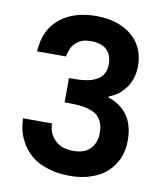

<svg xmlns="http://www.w3.org/2000/svg" viewBox="-84 -815 767 890"><g transform="rotate(10 299.5 -370.5)"><path d="M55.2 -537.1Q61 -640.1 127 -692.9Q191.9 -746.1 297.9 -746.1Q352.5 -746.1 397 -731Q439.5 -716.3 469.2 -689.9Q498.5 -664.1 513.2 -628.9Q527.8 -593.3 527.8 -553.2Q527.8 -519.5 519 -492.2Q507.8 -460.9 493.2 -443.8Q474.1 -419.9 458 -409.2Q437 -395.5 418 -388.2V-383.8Q474.1 -367.2 507.8 -321.8Q541 -276.9 541 -202.1Q541 -158.7 525.9 -120.1Q508.3 -81.1 480 -54.2Q450.7 -26.4 405.8 -11.2Q362.8 4.9 304.2 4.9Q247.1 4.9 204.1 -8.8Q155.8 -22.5 123 -49.8Q86.9 -80.1 67.9 -121.1Q46.4 -163.6 44.9 -220.2H181.2Q182.6 -171.9 213.9 -142.1Q244.1 -111.8 300.8 -111.8Q354.5 -111.8 380.9 -141.1Q407.2 -170.4 407.2 -213.9Q407.2 -275.9 368.2 -301.8Q329.1 -326.2 251 -326.2H222.2V-440.9H251Q279.8 -440.9 308.1 -445.8Q333 -450.2 353 -461.9Q372.1 -471.7 382.8 -491.2Q393.1 -509.8 393.1 -536.1Q393.1 -579.6 368.2 -603Q342.8 -627 293.9 -627Q267.1 -627 250 -620.1Q233.9 -613.8 220.2 -600.1Q206.5 -586.4 201.2 -570.8Q193.4 -552.7 191.9 -537.1Z"/></g></svg>

Font: PoppinsZ SemiBold
Style: Regular
Weight: 600
Designer: Ninad Kale (Devanagari), Jonny Pinhorn (Latin)
Foundry: Indian Type Foundry
Version: Version 3.002;FEAKit 1.0